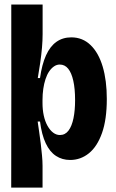

<svg xmlns="http://www.w3.org/2000/svg" viewBox="-20 -708 522 865"><path d="M30.5 137.3 31 -289.2 30.8 -687.5H172V-554.2Q172 -526.3 169.2 -493.7Q166.3 -461 161.3 -425.9Q156.3 -390.8 150.2 -356.3H160.2Q169 -418 187.3 -458.7Q205.7 -499.3 234.2 -519.5Q262.8 -539.7 301.3 -539.7Q352.2 -539.7 388.2 -504.8Q424.2 -470 442.7 -407.7Q461.2 -345.3 461.2 -262Q461.2 -169.8 439.6 -108.8Q418 -47.7 380.6 -17.5Q343.2 12.7 296 12.7Q260.2 12.7 232.2 -5.6Q204.2 -23.8 186 -62.5Q167.8 -101.2 160.3 -160.5H149.7Q152.5 -140.3 156.4 -114.2Q160.3 -88.2 163.6 -60.9Q166.8 -33.7 169.2 -8.1Q171.7 17.5 171.7 39V137.3ZM249.8 -99.7Q273.7 -99.7 288.7 -119.7Q303.7 -139.7 311 -175.1Q318.3 -210.5 318.3 -256.5Q318.3 -308.5 310.2 -344.2Q302.2 -380 287.1 -398.6Q272 -417.2 249.3 -417.2Q235.5 -417.2 223.4 -408.9Q211.3 -400.7 201.5 -386.3Q191.7 -372 185 -351.5Q178.3 -331 174.9 -307.3Q171.5 -283.7 171.5 -257.5V-243.3Q171.5 -213.5 177.2 -187.3Q182.8 -161.2 194 -141.2Q205.2 -121.3 219.4 -110.5Q233.7 -99.7 249.8 -99.7Z"/></svg>

Font: Bricolage Grotesque 96pt ExtraBold SemiCondensed
Style: Regular
Weight: 800
Width: 4
Version: Version 1.001;gftools[0.9.33.dev8+g029e19f]